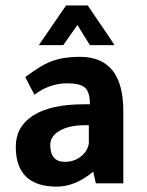

<svg xmlns="http://www.w3.org/2000/svg" viewBox="-20 -675 542 707"><path d="M434.1 0H333L323.2 -43Q257.3 12.2 189 12.2Q38.1 12.2 38.1 -134.8Q38.1 -208 101.1 -249Q165 -291 290 -291H311V-293Q311 -335.9 293 -352.1Q274.9 -368.2 228 -368.2Q162.1 -368.2 106.9 -326.2Q88.9 -359.4 73.2 -391.1Q130.4 -435.1 172.6 -450.4Q214.8 -465.8 273.9 -465.8Q434.1 -465.8 434.1 -266.1ZM307.1 -213.9H292Q234.9 -213.9 200 -193.8Q165 -173.8 165 -141.1Q165 -79.1 219.2 -79.1Q252.4 -79.1 277.1 -98.1Q301.8 -117.2 307.1 -146ZM223.1 -654.8H303.2Q320.3 -629.9 340.8 -599.1Q383.8 -537.1 401.9 -508.8H311L265.1 -583L212.9 -508.8H123Z"/></svg>

Font: Tajawal
Style: Bold
Weight: 700
Designer: Boutros Fonts
Foundry: Created by Boutros International 2017
Version: Version 1.700